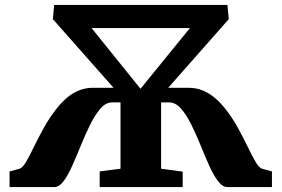

<svg xmlns="http://www.w3.org/2000/svg" viewBox="-20 -763 1148 783"><path d="M19 0V-64L60 -75Q72.5 -79 87 -104Q101.5 -129 119.2 -165.8Q137 -202.5 159.5 -243Q182 -283.5 210 -319Q229.5 -344 252 -363.5Q274.5 -383 301.5 -394Q328.5 -405 359 -405H443L195.5 -685L201 -743H907.5L913 -685L666 -405H748Q780.5 -405 807.5 -393.8Q834.5 -382.5 857.8 -362.5Q881 -342.5 901 -316.5Q928.5 -281.5 950.5 -241.2Q972.5 -201 990 -164.8Q1007.5 -128.5 1021.8 -103.8Q1036 -79 1048.5 -75L1089 -64V0H907.5Q887.5 0 868.8 -24.8Q850 -49.5 832.5 -89Q815 -128.5 797 -172.8Q779 -217 759.5 -256.2Q740 -295.5 717.8 -320.5Q695.5 -345.5 669.5 -345.5H637V-75L725 -63V0H386.5V-64L471.5 -75V-345.5H438Q411.5 -345.5 389.8 -320.5Q368 -295.5 348.5 -256.2Q329 -217 311 -172.8Q293 -128.5 275.5 -89Q258 -49.5 239.8 -24.8Q221.5 0 201 0ZM353.5 -648.5 553 -401 754.5 -648.5Z"/></svg>

Font: Merriweather 24pt Black
Style: Regular
Weight: 900
Designer: Eben Sorkin
Foundry: Eben Sorkin
Version: Version 2.100